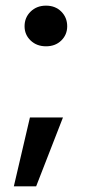

<svg xmlns="http://www.w3.org/2000/svg" viewBox="-20 -537 303 680"><path d="M67 -444Q67 -475 88.5 -496Q110 -517 143 -517Q176 -517 197 -496Q218 -475 218 -444Q218 -414 197 -393.5Q176 -373 143 -373Q110 -373 88.5 -393.5Q67 -414 67 -444ZM29 123 86 -121H203L108 123Z"/></svg>

Font: AWOL-DM SemiBold
Style: Regular
Weight: 600
Designer: Colophon Foundry, Jonny Pinhorn, Mikhail Sharanda
Foundry: Colophon Foundry
Version: Version 1.000;Glyphs 3.2.3 (3260)